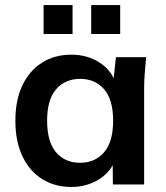

<svg xmlns="http://www.w3.org/2000/svg" viewBox="-20 -732 660 762"><path d="M263 10Q197 10 147 -21.5Q97 -53 69 -112Q41 -171 41 -253Q41 -335 69 -393.5Q97 -452 147 -483.5Q197 -515 263 -515Q327 -515 375.5 -483.5Q424 -452 440 -399H429L440 -505H560Q557 -474 554.5 -442Q552 -410 552 -379V0H428L427 -104H439Q423 -52 374 -21Q325 10 263 10ZM298 -86Q357 -86 393 -127.5Q429 -169 429 -253Q429 -337 393 -378Q357 -419 298 -419Q239 -419 203 -378Q167 -337 167 -253Q167 -169 202.5 -127.5Q238 -86 298 -86ZM342 -597V-712H457V-597ZM153 -597V-712H268V-597Z"/></svg>

Font: Mulish ExtraLight
Style: Regular
Weight: 200
Designer: Vernon Adams
Foundry: Vernon Adams
Version: Version 3.603